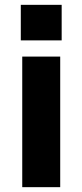

<svg xmlns="http://www.w3.org/2000/svg" viewBox="-20 -774 341 794"><path d="M229 -540V0H72V-540ZM235 -754V-607H66V-754Z"/></svg>

Font: Pathway Extreme 72pt
Style: Bold
Weight: 700
Designer: Eduardo Rodriguez Tunni
Foundry: Eduardo Rodriguez Tunni
Version: Version 1.001;gftools[0.9.26]